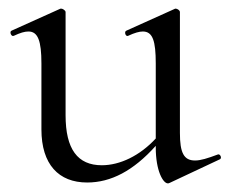

<svg xmlns="http://www.w3.org/2000/svg" viewBox="-20 -415 533 445"><path d="M182 8C237 8 289 -19 341 -77V-73C341 -19 358 10 369 10C370 10 371 10 373 9L490 -46C495 -49 490 -59 485 -57C461 -48 445 -43 432 -43C406 -43 397 -61 397 -107V-387C397 -391 391 -395 387 -395C386 -395 386 -395 384 -394L273 -344C267 -342 271 -329 277 -332C292 -339 303 -342 311 -342C334 -342 341 -320 341 -268V-94C304 -54 258 -32 216 -32C160 -32 132 -69 132 -148V-387C132 -391 125 -395 122 -395C120 -395 120 -395 118 -394L7 -344C1 -342 6 -329 12 -332C27 -339 37 -342 46 -342C68 -342 76 -320 76 -268V-115C76 -34 116 8 182 8Z"/></svg>

Font: Cormorant Garamond
Style: Regular
Weight: 400
Designer: Christian Thalmann (Catharsis Fonts)
Foundry: Catharsis Fonts
Version: Version 4.002;Glyphs 3.4 (3410)